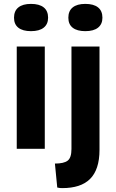

<svg xmlns="http://www.w3.org/2000/svg" viewBox="-20 -764 597 986"><path d="M66 0V-525H210V0ZM139 -604Q97 -604 74.5 -621.5Q52 -639 52 -673Q52 -708 74.5 -726Q97 -744 139 -744Q182 -744 204.5 -726Q227 -708 227 -673Q227 -640 204.5 -622Q182 -604 139 -604ZM300 202Q294 202 287.5 201.5Q281 201 274 199L262 76Q308 76 327.5 61Q347 46 347 1V-525H491V5Q491 57 478.5 94.5Q466 132 442 155.5Q418 179 382.5 190.5Q347 202 300 202ZM418 -604Q376 -604 353.5 -621.5Q331 -639 331 -673Q331 -708 353.5 -726Q376 -744 418 -744Q461 -744 483.5 -726Q506 -708 506 -673Q506 -640 483.5 -622Q461 -604 418 -604Z"/></svg>

Font: Bricolage Grotesque
Style: Bold
Weight: 700
Designer: Mathieu Triay
Foundry: Atelier Triay
Version: Version 1.001;gftools[0.9.33.dev8+g029e19f]